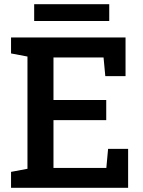

<svg xmlns="http://www.w3.org/2000/svg" viewBox="-20 -888 678 908"><path d="M32.2 0V-75.2L109.9 -89.8V-620.6L32.2 -635.3V-710.9H573.7V-527.8H478L469.7 -616.2H232.9V-415H482.4V-319.8H232.9V-93.8H482.9L491.2 -184.1H585.9V0ZM141.6 -788.6V-868.2H496.6V-788.6Z"/></svg>

Font: Roboto Slab LO Medium
Style: Regular
Weight: 500
Designer: Google
Version: Version 2.000